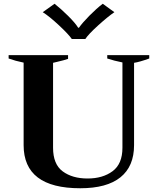

<svg xmlns="http://www.w3.org/2000/svg" viewBox="-20 -994 842 1024"><path d="M208 -929 271 -974Q304 -948 342.5 -910Q381 -872 397 -846H401Q419 -872 457 -910.5Q495 -949 528 -974L590 -929Q556 -906 504 -859Q452 -812 435 -786H363Q345 -812 294 -859.5Q243 -907 208 -929ZM106 -220V-660Q62 -669 26 -682V-700H343V-680Q323 -673 284 -664L263 -659V-206Q263 -118 314.5 -80Q366 -42 447 -42Q528 -42 580.5 -81Q633 -120 633 -206V-661Q588 -670 552 -682V-700H776V-682Q723 -663 695 -659V-220Q695 -107 622.5 -48.5Q550 10 408 10Q106 10 106 -220Z"/></svg>

Font: Trirong Bold
Style: Regular
Weight: 700
Designer: Katatrad Team
Foundry: CadsonDemak
Version: Version 1.000